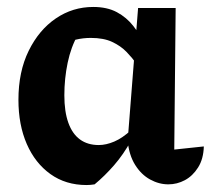

<svg xmlns="http://www.w3.org/2000/svg" viewBox="-20 -522 616 552"><path d="M252 8Q246 9 240 9.5Q234 10 229 10Q169 10 125 -21.5Q81 -53 57 -108Q33 -163 33 -235Q33 -316 62.5 -376Q92 -436 140.5 -469Q189 -502 248 -502Q288 -502 316 -487Q344 -472 363.5 -447Q383 -422 396 -393L373 -338Q360 -356 343.5 -373Q327 -390 302.5 -401.5Q278 -413 241 -413Q219 -413 198 -408Q177 -403 152 -391L204 -422Q184 -387 174.5 -341.5Q165 -296 165 -248Q165 -201 176.5 -169Q188 -137 210 -121Q232 -105 264 -105Q285 -105 308.5 -115Q332 -125 357 -148V-118Q335 -78 308 -47Q281 -16 252 8ZM464 8Q437 8 411.5 -6Q386 -20 368.5 -48Q351 -76 347 -117L377 -499H485L481 -92L566 -101Q565 -65 549.5 -40.5Q534 -16 511.5 -4Q489 8 464 8Z"/></svg>

Font: Piazzolla 24pt
Style: Bold
Weight: 700
Designer: Juan Pablo del Peral
Foundry: Huerta Tipografica
Version: Version 2.005